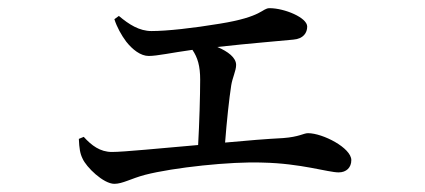

<svg xmlns="http://www.w3.org/2000/svg" viewBox="-20 -487 1040 470"><path d="M173 -147C174 -124 176 -111 182 -99C191 -78 233 -37 260 -37C280 -37 301 -50 335 -59C405 -77 545 -92 623 -89C717 -87 783 -65 809 -65C828 -65 840 -77 840 -95C840 -125 770 -161 734 -161C723 -161 713 -152 673 -149C634 -147 584 -143 531 -138C535 -190 541 -246 546 -278C549 -297 558 -314 558 -328C558 -346 538 -361 512 -372C592 -381 670 -387 698 -390C723 -392 732 -407 732 -422C732 -444 676 -467 640 -467C621 -467 624 -446 518 -429C452 -418 388 -411 351 -411C321 -411 296 -427 271 -448L260 -440C266 -421 277 -401 289 -385C304 -366 324 -350 344 -350C365 -350 400 -358 451 -365C464 -346 470 -325 470 -292C470 -254 468 -184 465 -132C372 -124 283 -115 254 -115C225 -115 204 -131 185 -152Z"/></svg>

Font: Noto Serif TC Medium
Style: Regular
Weight: 500
Designer: Ryoko NISHIZUKA 西塚涼子 (kana & ideographs); Frank Grießhammer (Latin, Greek & Cyrillic); Wenlong ZHANG 张文龙 (bopomofo); San
Foundry: Adobe
Version: Version 2.001;hotconv 1.1.0;makeotfexe 2.6.0